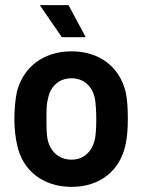

<svg xmlns="http://www.w3.org/2000/svg" viewBox="-20 -720 561 748"><path d="M259 8C370 8 448 -56 469 -156C476 -186 478 -222 478 -258C478 -295 476 -334 469 -364C445 -459 368 -520 259 -520C149 -520 71 -459 46 -363C40 -335 36 -296 36 -256C36 -220 40 -184 47 -154C68 -56 147 8 259 8ZM135 -700 221 -575H314L247 -700ZM161 -256C161 -288 161 -315 167 -335C175 -382 209 -415 258 -415C307 -415 340 -384 350 -335C353 -315 355 -289 355 -256C355 -228 354 -201 350 -179C340 -131 307 -98 259 -98C209 -98 175 -130 165 -179C161 -200 161 -227 161 -256Z"/></svg>

Font: Vanilla Cream
Style: Bold
Weight: 700
Designer: Jeremy Tribby, Jinavaṁso
Foundry: Tribby Type
Version: Version 1.422;Glyphs 3.1.2 (3151)